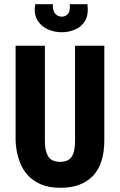

<svg xmlns="http://www.w3.org/2000/svg" viewBox="-20 -877 569 911"><path d="M268 14Q211 14 172.5 -3Q134 -20 110.5 -47Q87 -74 75 -105.5Q63 -137 58.5 -165.5Q54 -194 54 -214V-660H193V-211Q193 -172 201.5 -149.5Q210 -127 226 -118Q242 -109 266 -109Q288 -109 304 -118Q320 -127 328 -149Q336 -171 336 -211V-660H475V-214Q475 -98 420.5 -42Q366 14 268 14ZM147 -857H231Q229 -827 241.5 -812.5Q254 -798 273 -798Q292 -798 303 -812Q314 -826 311 -857H395Q401 -806 383 -777Q365 -748 334.5 -736Q304 -724 273 -724Q237 -724 205.5 -738.5Q174 -753 157 -782Q140 -811 147 -857Z"/></svg>

Font: Bricolage Grotesque Condensed
Style: Bold
Weight: 700
Width: 3
Designer: Mathieu Triay
Foundry: Atelier Triay
Version: Version 1.001;gftools[0.9.33.dev8+g029e19f]